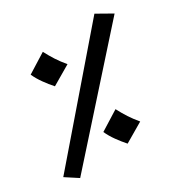

<svg xmlns="http://www.w3.org/2000/svg" viewBox="-123 -891 960 1061"><g transform="rotate(-15 356.5 -360.5)"><path d="M204 68 115 39 515 -789 623 -761ZM506.5 -47.8Q475.8 -68 445.8 -92.6Q415.8 -117.2 393.5 -144.5L491 -249.2Q518 -219.8 544.6 -195.8Q571.2 -171.8 605.2 -148ZM200.5 -457.8Q169.8 -478 139.8 -502.6Q109.8 -527.2 87.5 -554.5L185 -659.2Q212 -629.8 238.6 -605.8Q265.2 -581.8 299.2 -558Z"/></g></svg>

Font: Marhey Light
Style: Regular
Weight: 300
Designer: Nur Syamsi & Bustanul Arifin
Foundry: Namelatype
Version: Version 1.000